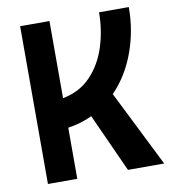

<svg xmlns="http://www.w3.org/2000/svg" viewBox="-79 -762 744 831"><g transform="rotate(-10 293.0 -346.5)"><path d="M64.9 0V-693.4H193.8V-354.5Q268.6 -368.7 316.9 -419.2Q365.2 -469.7 388.4 -542.2Q411.6 -614.7 411.6 -693.4H542.5Q542.5 -589.8 508.1 -495.4Q473.6 -400.9 408.7 -334.5L575.7 0H416.5L300.3 -256.3Q250.5 -232.9 193.8 -224.6V0Z"/></g></svg>

Font: Cascadia Code PL
Style: Bold
Weight: 700
Monospace: yes
Designer: Aaron Bell
Foundry: Saja Typeworks
Version: Version 2404.023; ttfautohint (v1.8.4)